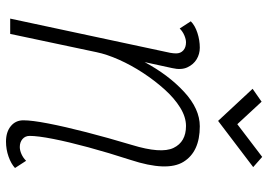

<svg xmlns="http://www.w3.org/2000/svg" viewBox="-147 -733 894 640"><g transform="rotate(90 300.0 -413.0)"><path d="M516 -53 540 -16Q526 -3 502 5.5Q478 14 452 14Q420 14 400.5 -2Q381 -18 381 -44Q381 -72 391.5 -126.5Q402 -181 420.5 -253Q439 -325 463 -405Q493 -503 473 -544.5Q453 -586 400 -586Q370 -586 338.5 -566.5Q307 -547 277.5 -514Q248 -481 222.5 -442Q197 -403 179 -362.5Q161 -322 154 -288L93 0H42L156 -533Q157 -538 157.5 -543.5Q158 -549 158 -553Q158 -568 148 -577Q138 -586 121 -586Q111 -586 98 -580.5Q85 -575 75 -565L51 -602Q65 -616 89.5 -624Q114 -632 139 -632Q160 -632 177.5 -621.5Q195 -611 204.5 -590.5Q214 -570 207 -540L187 -448Q230 -528 286.5 -580Q343 -632 401 -632Q486 -632 519.5 -577.5Q553 -523 513 -401Q489 -327 471 -260.5Q453 -194 443 -143Q433 -92 433 -65Q433 -50 443.5 -41Q454 -32 470 -32Q481 -32 493.5 -37.5Q506 -43 516 -53ZM383 -693 276 -808 319 -838 394 -757 503 -840 537 -810Z"/></g></svg>

Font: Victor Mono Thin
Style: Italic
Weight: 100
Italic angle: -12°
Monospace: yes
Designer: Rune Bjørnerås
Version: Version 1.561;gftools[0.9.30]